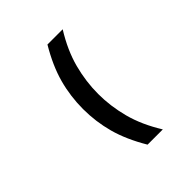

<svg xmlns="http://www.w3.org/2000/svg" viewBox="-214 -840 1078 1078"><g transform="rotate(-45 325.0 -300.5)"><path d="M337 97Q274 -9 248 -104.5Q222 -200 222 -300Q222 -401 248 -496.5Q274 -592 337 -698H458Q394 -595 368 -496.5Q342 -398 342 -300Q342 -203 368 -104.5Q394 -6 458 97Z"/></g></svg>

Font: Azeret Mono Thin Medium
Style: Regular
Weight: 500
Version: Version 1.002